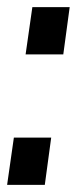

<svg xmlns="http://www.w3.org/2000/svg" viewBox="-24 -520 218 540"><path d="M120 -133 102 0H-4L15 -133ZM172 -500 154 -367H48L67 -500Z"/></svg>

Font: Pathway Extreme Condensed SemiBold
Style: Italic
Weight: 600
Width: 3
Italic angle: -8°
Version: Version 1.001;gftools[0.9.26]